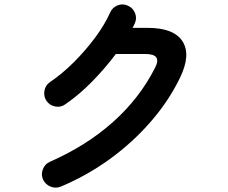

<svg xmlns="http://www.w3.org/2000/svg" viewBox="-20 -816 1040 875"><path d="M258 34Q234 44 210.5 34.5Q187 25 176 2Q166 -21 175.5 -45Q185 -69 208 -79Q374 -152 495 -260Q616 -368 686 -506Q703 -538 692.5 -554Q682 -570 641 -570H508Q460 -506 401 -445.5Q342 -385 278 -341Q258 -326 232.5 -330.5Q207 -335 192 -356Q178 -377 182.5 -402.5Q187 -428 208 -442Q264 -480 317 -533Q370 -586 413.5 -644.5Q457 -703 482 -759Q492 -782 516 -791.5Q540 -801 563 -790Q586 -780 595.5 -756Q605 -732 594 -709Q590 -699 584 -689H653Q772 -689 811.5 -628Q851 -567 801 -463Q750 -357 667.5 -262Q585 -167 481 -91.5Q377 -16 258 34Z"/></svg>

Font: Zen Maru Gothic
Style: Bold
Weight: 700
Designer: Yoshimichi Ohira
Foundry: Positype
Version: Version 1.001